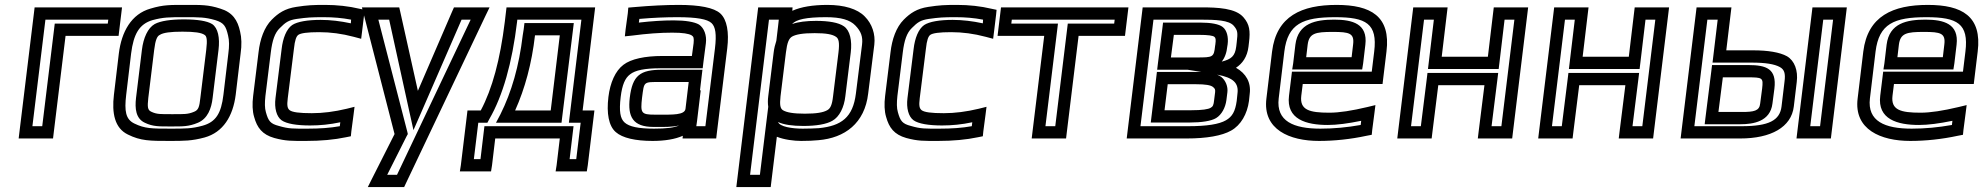

<svg xmlns="http://www.w3.org/2000/svg" viewBox="-20 -539 8077 782"><path d="M466 -418 474 -484 477 -509H452H146H121L118 -484L59 0L56 25H81H171H196L199 0L247 -393H438H463L466 -418ZM419 -443H228H203L200 -418L152 -25H112L165 -459H421L419 -443Z M960 -321C965 -355 964 -386 958 -410C948 -457 927 -489 877 -504C828 -520 799 -519 737 -519C674 -519 646 -520 593 -504C515 -482 475 -410 464 -321L444 -153C435 -78 447 -17 501 9C553 35 592 35 669 35C730 35 761 35 813 21C889 0 929 -66 940 -153L960 -321ZM910 -321 890 -153C881 -77 859 -42 805 -27C761 -15 736 -15 675 -15C598 -15 570 -15 527 -36C492 -53 486 -86 494 -153L514 -321C524 -400 547 -441 601 -457C646 -469 667 -469 731 -469C794 -469 815 -469 857 -457C892 -446 900 -433 909 -394C914 -374 914 -351 910 -321ZM796 -140C792 -103 788 -91 771 -84C745 -73 730 -74 682 -74C634 -74 619 -73 596 -84C581 -91 580 -103 584 -140L608 -336C613 -377 620 -392 631 -397C645 -406 674 -410 723 -410C773 -410 800 -406 813 -397C822 -392 825 -377 820 -336L796 -140ZM846 -140 870 -336C876 -385 868 -425 844 -441C823 -454 783 -460 729 -460C676 -460 634 -454 610 -441C582 -425 564 -385 558 -336L534 -140C529 -97 533 -56 570 -39C603 -23 629 -24 676 -24C723 -24 748 -23 786 -39C826 -56 841 -97 846 -140Z M1411 -4 1420 -72 1424 -104 1392 -96C1342 -84 1295 -78 1250 -78C1198 -78 1171 -82 1160 -90C1151 -97 1148 -108 1152 -139L1177 -339C1181 -377 1187 -391 1195 -397C1205 -404 1231 -408 1280 -408C1326 -408 1372 -402 1421 -389L1451 -381L1455 -413L1463 -479L1465 -499L1446 -503C1400 -514 1352 -519 1305 -519C1253 -519 1233 -518 1187 -511C1140 -504 1113 -485 1087 -459C1056 -428 1039 -379 1033 -326L1011 -148C1007 -116 1008 -86 1015 -63C1027 -19 1048 9 1097 23C1145 36 1168 35 1227 35C1287 35 1342 30 1389 20L1409 16L1411 -4ZM1364 -25C1325 -18 1282 -15 1233 -15C1173 -15 1157 -14 1116 -26C1081 -35 1073 -46 1063 -82C1058 -99 1058 -120 1061 -148L1083 -326C1089 -374 1099 -405 1120 -425C1143 -448 1155 -457 1189 -462C1232 -468 1248 -469 1299 -469C1337 -469 1373 -466 1410 -459L1409 -444C1367 -453 1326 -458 1286 -458C1233 -458 1191 -451 1170 -437C1147 -421 1132 -384 1127 -339L1102 -139C1097 -99 1106 -64 1127 -49C1147 -35 1188 -28 1243 -28C1283 -28 1324 -32 1366 -41L1364 -25Z M1938 -509H1847H1829L1821 -491L1682 -169L1610 -492L1606 -509H1588H1490H1454L1463 -475L1587 7L1495 189L1478 223H1515H1609H1626L1634 206L1958 -476L1974 -509H1938ZM1897 -459 1597 173H1557L1636 16L1641 7L1639 -2L1521 -459H1565L1648 -81L1664 -9L1696 -82L1860 -459H1897Z M2036 -450C2017 -296 1985 -177 1938 -89H1909H1884L1881 -64L1857 134L1853 159H1878H1955H1980L1984 134L1997 25H2260L2247 134L2243 159H2268H2345H2370L2374 134L2398 -64L2401 -89H2376H2353L2401 -484L2404 -509H2379H2068H2043L2040 -484L2036 -450ZM2086 -450 2087 -459H2348L2300 -64L2297 -39H2322H2345L2327 109H2300L2313 0L2316 -25H2291H1978H1953L1950 0L1937 109H1910L1928 -39H1949H1965L1973 -54C2028 -149 2066 -283 2086 -450ZM2223 -89H2078C2118 -178 2146 -281 2159 -395H2260L2223 -89ZM2270 -64 2314 -420 2317 -445H2292H2141H2116L2113 -420L2109 -395C2094 -270 2064 -165 2018 -73L2000 -39H2037H2242H2267L2270 -64Z M2900 0 2942 -342C2950 -408 2941 -459 2914 -484C2888 -508 2828 -519 2745 -519C2691 -519 2630 -516 2562 -510L2539 -508L2537 -485L2528 -419L2525 -391L2554 -394C2615 -402 2669 -406 2718 -406C2761 -406 2785 -402 2797 -395C2805 -390 2807 -384 2805 -363L2798 -311H2678C2607 -311 2550 -299 2519 -275C2486 -250 2465 -202 2458 -144C2450 -78 2459 -26 2488 -1C2515 23 2568 35 2638 35C2687 35 2730 28 2761 14L2760 25H2785H2872H2897L2900 0ZM2595 -141C2604 -208 2599 -205 2671 -205H2785L2772 -96C2769 -70 2718 -72 2666 -72H2648C2591 -72 2588 -78 2595 -141ZM2545 -141C2536 -64 2557 -22 2642 -22H2660C2683 -22 2716 -21 2746 -28C2726 -19 2694 -15 2644 -15C2580 -15 2543 -23 2524 -40C2506 -56 2501 -86 2508 -144C2514 -194 2526 -221 2546 -236C2567 -253 2606 -261 2672 -261H2817H2842L2845 -286L2855 -363C2859 -395 2848 -425 2827 -439C2808 -450 2771 -456 2724 -456C2681 -456 2634 -453 2582 -447L2584 -462C2641 -467 2692 -469 2739 -469C2818 -469 2861 -461 2878 -445C2894 -430 2899 -400 2892 -342L2853 -25H2816L2819 -46L2834 -171H2831L2838 -230L2841 -255H2816H2677C2587 -255 2556 -232 2545 -141Z M3243 35C3270 35 3294 34 3313 32C3421 23 3502 -37 3516 -158L3541 -357C3546 -400 3532 -442 3502 -472C3472 -503 3418 -519 3350 -519C3291 -519 3242 -511 3207 -495L3208 -509H3183H3093H3068L3065 -484L2982 198L2979 223H3004H3094H3119L3122 198L3144 18C3174 30 3214 35 3243 35ZM3373 -147C3369 -111 3362 -97 3349 -90C3333 -81 3306 -76 3258 -76C3211 -76 3184 -81 3169 -90C3158 -97 3155 -111 3159 -147L3181 -325C3186 -366 3193 -382 3206 -390C3222 -399 3250 -404 3298 -404C3345 -404 3371 -399 3385 -389C3396 -382 3400 -366 3395 -325L3373 -147ZM3142 -373C3137 -358 3133 -342 3131 -325L3109 -147C3107 -132 3107 -117 3109 -104L3100 -31L3075 173H3035L3112 -459H3152L3149 -432L3142 -373ZM3423 -147 3445 -325C3451 -374 3442 -415 3417 -432C3396 -447 3355 -454 3304 -454C3265 -454 3231 -450 3206 -441C3223 -460 3264 -469 3344 -469C3405 -469 3442 -458 3464 -435C3487 -411 3495 -389 3491 -357L3466 -158C3454 -61 3407 -26 3315 -17C3297 -16 3275 -15 3249 -15C3205 -15 3156 -23 3149 -42C3172 -31 3208 -26 3252 -26C3304 -26 3346 -33 3370 -47C3399 -63 3418 -102 3423 -147Z M3985 -4 3994 -72 3998 -104 3966 -96C3916 -84 3869 -78 3824 -78C3772 -78 3745 -82 3734 -90C3725 -97 3722 -108 3726 -139L3751 -339C3755 -377 3761 -391 3769 -397C3779 -404 3805 -408 3854 -408C3900 -408 3946 -402 3995 -389L4025 -381L4029 -413L4037 -479L4039 -499L4020 -503C3974 -514 3926 -519 3879 -519C3827 -519 3807 -518 3761 -511C3714 -504 3687 -485 3661 -459C3630 -428 3613 -379 3607 -326L3585 -148C3581 -116 3582 -86 3589 -63C3601 -19 3622 9 3671 23C3719 36 3742 35 3801 35C3861 35 3916 30 3963 20L3983 16L3985 -4ZM3938 -25C3899 -18 3856 -15 3807 -15C3747 -15 3731 -14 3690 -26C3655 -35 3647 -46 3637 -82C3632 -99 3632 -120 3635 -148L3657 -326C3663 -374 3673 -405 3694 -425C3717 -448 3729 -457 3763 -462C3806 -468 3822 -469 3873 -469C3911 -469 3947 -466 3984 -459L3983 -444C3941 -453 3900 -458 3860 -458C3807 -458 3765 -451 3744 -437C3721 -421 3706 -384 3701 -339L3676 -139C3671 -99 3680 -64 3701 -49C3721 -35 3762 -28 3817 -28C3857 -28 3898 -32 3940 -41L3938 -25Z M4565 -418 4573 -484 4576 -509H4551H4082H4057L4054 -484L4046 -418L4043 -393H4068H4233L4185 0L4182 25H4207H4297H4322L4325 0L4373 -393H4537H4562L4565 -418ZM4518 -443H4354H4329L4326 -418L4278 -25H4238L4286 -418L4289 -443H4264H4099L4101 -459H4520L4518 -443Z M5065 -349 5067 -366C5073 -414 5069 -440 5045 -468C5013 -506 4940 -509 4871 -509H4659H4634L4631 -484L4572 0L4569 25H4594H4813C4894 25 4957 14 4994 -7C5034 -29 5060 -75 5067 -128L5070 -157C5076 -203 5055 -240 5014 -263C5040 -280 5060 -307 5065 -349ZM4854 -305H4749L4761 -397H4863C4901 -397 4920 -394 4926 -389C4931 -385 4933 -379 4930 -358L4929 -352C4924 -306 4921 -305 4854 -305ZM4925 -131C4923 -111 4920 -105 4911 -100C4901 -94 4877 -90 4832 -90H4723L4736 -196H4850C4891 -196 4911 -192 4920 -185C4929 -178 4930 -174 4929 -163L4925 -131ZM4975 -131 4979 -163C4982 -186 4972 -211 4955 -225C4950 -229 4944 -232 4937 -235C5004 -223 5026 -200 5020 -157L5017 -128C5011 -85 4999 -64 4973 -49C4945 -33 4896 -25 4819 -25H4625L4678 -459H4865C4933 -459 4985 -457 5005 -434C5021 -415 5022 -407 5017 -366L5015 -349C5010 -310 4995 -298 4956 -288C4968 -303 4976 -323 4979 -352L4980 -358C4984 -388 4977 -416 4960 -429C4945 -441 4912 -447 4869 -447H4742H4717L4714 -422L4696 -280L4693 -255H4718H4817L4873 -246C4868 -246 4862 -246 4856 -246H4717H4692L4689 -221L4670 -65L4667 -40H4692H4826C4874 -40 4913 -46 4933 -58C4956 -72 4971 -101 4975 -131Z M5424 -519C5282 -519 5179 -474 5161 -329L5138 -138C5122 -11 5233 35 5352 35C5415 35 5481 28 5546 14L5567 10L5569 -10L5578 -79L5582 -111L5549 -103C5486 -88 5435 -80 5394 -80C5313 -80 5273 -91 5280 -149L5286 -197H5586H5611L5614 -222L5627 -329C5645 -473 5563 -519 5424 -519ZM5418 -469C5544 -469 5591 -443 5577 -329L5567 -247H5267H5242L5239 -222L5230 -149C5218 -53 5300 -30 5388 -30C5425 -30 5471 -36 5524 -47L5522 -30C5466 -20 5412 -15 5358 -15C5249 -15 5177 -45 5188 -138L5211 -329C5225 -442 5286 -469 5418 -469ZM5408 -409C5476 -409 5497 -404 5491 -357L5485 -306H5300L5306 -357C5312 -404 5338 -409 5408 -409ZM5414 -459C5339 -459 5267 -445 5256 -357L5247 -281L5243 -256H5268H5503H5528L5532 -281L5541 -357C5551 -442 5489 -459 5414 -459Z M6142 0 6201 -484 6204 -509H6179H6089H6064L6061 -484L6040 -308H5852L5873 -484L5876 -509H5851H5761H5736L5733 -484L5674 0L5671 25H5696H5786H5811L5814 0L5838 -192H6026L6002 0L5999 25H6024H6114H6139L6142 0ZM6095 -25H6055L6079 -217L6082 -242H6057H5819H5794L5791 -217L5767 -25H5727L5780 -459H5820L5799 -283L5796 -258H5821H6059H6084L6087 -283L6108 -459H6148L6095 -25Z M6716 0 6775 -484 6778 -509H6753H6663H6638L6635 -484L6614 -308H6426L6447 -484L6450 -509H6425H6335H6310L6307 -484L6248 0L6245 25H6270H6360H6385L6388 0L6412 -192H6600L6576 0L6573 25H6598H6688H6713L6716 0ZM6669 -25H6629L6653 -217L6656 -242H6631H6393H6368L6365 -217L6341 -25H6301L6354 -459H6394L6373 -283L6370 -258H6395H6633H6658L6661 -283L6682 -459H6722L6669 -25Z M7440 0 7499 -484 7502 -509H7477H7387H7362L7359 -484L7300 0L7297 25H7322H7412H7437L7440 0ZM7393 -25H7353L7406 -459H7446L7393 -25ZM7068 25C7193 25 7276 -21 7286 -105L7298 -205C7304 -252 7289 -292 7258 -310C7229 -326 7181 -334 7120 -334H7011L7029 -484L7032 -509H7007H6915H6890L6887 -484L6828 0L6825 25H6850H7068ZM7074 -25H6881L6934 -459H6976L6958 -309L6955 -284H6980H7114C7171 -284 7207 -278 7229 -266C7247 -256 7253 -241 7248 -205L7236 -105C7229 -49 7185 -25 7074 -25ZM7075 -83H6979L6997 -224H7095C7160 -224 7162 -223 7157 -178L7149 -117C7146 -87 7123 -83 7075 -83ZM7069 -33C7121 -33 7190 -44 7199 -117L7207 -178C7217 -259 7174 -274 7101 -274H6978H6953L6950 -249L6926 -58L6923 -33H6948H7069Z M7832 -519C7690 -519 7587 -474 7569 -329L7546 -138C7530 -11 7641 35 7760 35C7823 35 7889 28 7954 14L7975 10L7977 -10L7986 -79L7990 -111L7957 -103C7894 -88 7843 -80 7802 -80C7721 -80 7681 -91 7688 -149L7694 -197H7994H8019L8022 -222L8035 -329C8053 -473 7971 -519 7832 -519ZM7826 -469C7952 -469 7999 -443 7985 -329L7975 -247H7675H7650L7647 -222L7638 -149C7626 -53 7708 -30 7796 -30C7833 -30 7879 -36 7932 -47L7930 -30C7874 -20 7820 -15 7766 -15C7657 -15 7585 -45 7596 -138L7619 -329C7633 -442 7694 -469 7826 -469ZM7816 -409C7884 -409 7905 -404 7899 -357L7893 -306H7708L7714 -357C7720 -404 7746 -409 7816 -409ZM7822 -459C7747 -459 7675 -445 7664 -357L7655 -281L7651 -256H7676H7911H7936L7940 -281L7949 -357C7959 -442 7897 -459 7822 -459Z"/></svg>

Font: Gamestation Text Outline
Style: Italic
Weight: 400
Designer: Jonas Hecksher
Foundry: Jonas Hecksher, Playtypeª, e-types AS
Version: Version 1.003